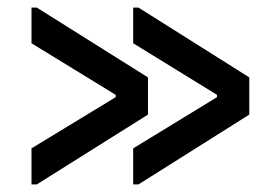

<svg xmlns="http://www.w3.org/2000/svg" viewBox="-20 -500 707 506"><path d="M337 -14H331V-109L552 -244V-250L331 -386V-480H337H343H345L637 -296V-198L345 -14H343ZM69 -14H63V-109L285 -244V-250L63 -386V-480H69H75H77L370 -296V-198L77 -14H75Z"/></svg>

Font: Rilu
Style: Bold
Weight: 500
Designer: Alí Sinisterra
Foundry: Alí Sinisterra
Version: ""